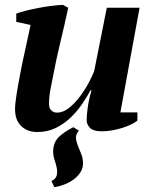

<svg xmlns="http://www.w3.org/2000/svg" viewBox="-20 -532 625 791"><path d="M546 -69V-35Q536 -27 519.5 -19Q503 -11 483.5 -5Q464 1 442.5 5Q421 9 400 9Q364 9 350.5 -5.5Q337 -20 337 -36Q337 -54 341 -86Q345 -118 357 -160H353Q340 -136 320 -106Q300 -76 273 -49.5Q246 -23 211 -5.5Q176 12 134 12Q93 12 67.5 -12.5Q42 -37 42 -82Q42 -104 48.5 -145Q55 -186 64.5 -234.5Q74 -283 85.5 -334.5Q97 -386 106 -429L47 -442V-476Q63 -482 87 -488Q111 -494 137 -499Q163 -504 190 -507.5Q217 -511 239 -512L261 -500Q245 -425 228.5 -357.5Q212 -290 198 -215Q193 -191 187.5 -162Q182 -133 182 -104Q182 -86 191.5 -77Q201 -68 215 -68Q240 -68 264.5 -87.5Q289 -107 309.5 -134.5Q330 -162 345.5 -191Q361 -220 368 -239L420 -500H555L476 -69ZM305 6Q292 21 293 36Q294 51 300.5 67.5Q307 84 314.5 102Q322 120 322 141Q322 161 311.5 177.5Q301 194 284.5 206.5Q268 219 246.5 227.5Q225 236 204 239L192 214Q210 205 213.5 191Q217 177 214 161Q211 145 205 127.5Q199 110 199 93Q199 58 219 36Q239 14 282 -8Z"/></svg>

Font: PT Serif
Style: Bold Italic
Weight: 700
Italic angle: -12°
Designer: A.Korolkova, O.Umpeleva, V.Yefimov
Foundry: ParaType Ltd
Version: Version 1.000W OFL